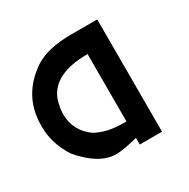

<svg xmlns="http://www.w3.org/2000/svg" viewBox="-98 -470 554 562"><g transform="rotate(-30 179.0 -189.5)"><path d="M297.4 -379.4V0H222.2V-22.5Q173.3 -9.8 148.9 -9.8Q91.8 -9.8 34.2 -78.1Q0 -130.9 0 -187V-192.4Q0 -293 86.4 -351.1Q130.9 -379.4 209.5 -379.4ZM72.3 -189.9Q72.3 -132.3 119.1 -99.1Q156.2 -78.1 210.9 -78.1H222.2V-305.7Q106.9 -305.7 80.6 -236.3Q72.3 -209 72.3 -189.9Z"/></g></svg>

Font: Gasq
Style: Regular
Weight: 400
Designer: Husham Jawad
Version: Version 1.00;December 29, 2020;FontCreator 13.0.0.2683 32-bi